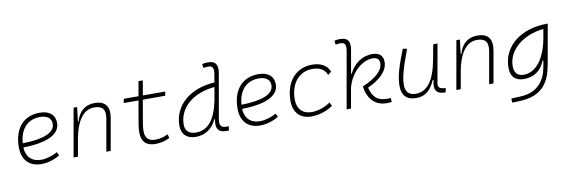

<svg xmlns="http://www.w3.org/2000/svg" viewBox="-63 -1267 5986 2026"><g transform="rotate(-10 2929.5 -254.5)"><path d="M294.9 -35.2C195.3 -35.2 135.3 -94.7 130.9 -195.8C379.9 -200.7 526.4 -263.2 526.4 -390.6C526.4 -476.6 465.8 -527.3 363.8 -527.3C188 -527.3 84 -407.2 84 -204.6C84 -69.8 160.6 9.8 290.5 9.8C354 9.8 426.8 -11.7 487.8 -47.9L470.7 -85.4C413.1 -53.7 348.6 -35.2 294.9 -35.2ZM132.3 -240.2C143.1 -393.1 226.6 -482.4 359.9 -482.4C436 -482.4 479.5 -447.3 479.5 -389.2C479.5 -293 356.4 -245.1 132.3 -240.2Z M634.3 0H681.2L716.3 -198.7C758.8 -409.7 842.8 -482.4 940.9 -482.4C1030.3 -482.4 1062 -436 1045.9 -344.2L985.4 0H1032.2L1092.3 -340.3C1113.8 -462.9 1066.4 -527.3 950.7 -527.3C848.6 -527.3 781.2 -468.8 752.4 -365.7H745.1L763.7 -517.6H725.6Z M1510.3 9.8C1573.7 9.8 1620.6 -6.3 1664.1 -26.4L1654.8 -68.4C1600.1 -43.5 1566.9 -35.2 1514.6 -35.2C1445.8 -35.2 1409.7 -72.3 1409.7 -143.1C1409.7 -184.6 1414.6 -214.8 1427.2 -287.1L1460 -473.6H1699.7L1707.5 -517.6H1467.8L1495.1 -674.3H1448.7L1421.4 -517.6H1263.2L1255.4 -473.6H1413.6L1380.9 -287.1C1368.2 -214.4 1362.8 -181.6 1362.8 -138.2C1362.8 -41 1413.1 9.8 1510.3 9.8Z M1945.3 10.3C2043.9 10.3 2123 -43 2166.5 -138.7H2173.8C2158.2 -52.7 2173.3 4.9 2272.5 4.9H2297.4L2305.2 -40H2274.9C2221.2 -40 2203.1 -70.8 2213.9 -131.3L2297.9 -608.9C2313.5 -698.7 2286.1 -742.7 2201.7 -742.7C2181.6 -742.7 2161.6 -740.7 2142.1 -734.9L2147.5 -692.4C2165 -696.3 2183.1 -697.8 2200.7 -697.8C2249 -697.8 2260.7 -667.5 2249.5 -604L2235.4 -521.5C1980 -507.3 1792 -358.9 1792 -135.3C1792 -43 1847.7 10.3 1945.3 10.3ZM2203.1 -335.9C2163.1 -136.7 2084.5 -34.7 1952.6 -34.7C1880.9 -34.7 1838.9 -72.3 1838.9 -137.7C1838.9 -319.3 1992.2 -451.7 2227.1 -474.6L2203.1 -336.4Z M2638.7 -35.2C2539.1 -35.2 2479 -94.7 2474.6 -195.8C2723.6 -200.7 2870.1 -263.2 2870.1 -390.6C2870.1 -476.6 2809.6 -527.3 2707.5 -527.3C2531.7 -527.3 2427.7 -407.2 2427.7 -204.6C2427.7 -69.8 2504.4 9.8 2634.3 9.8C2697.8 9.8 2770.5 -11.7 2831.5 -47.9L2814.5 -85.4C2756.8 -53.7 2692.4 -35.2 2638.7 -35.2ZM2476.1 -240.2C2486.8 -393.1 2570.3 -482.4 2703.6 -482.4C2779.8 -482.4 2823.2 -447.3 2823.2 -389.2C2823.2 -293 2700.2 -245.1 2476.1 -240.2Z M3192.9 -35.2C3096.7 -35.2 3039.6 -94.7 3038.6 -195.8C3039.1 -368.7 3133.8 -482.4 3277.3 -482.4C3353 -482.4 3405.3 -456.5 3431.2 -391.6L3468.8 -419.9C3439.5 -490.7 3375.5 -527.3 3281.2 -527.3C3106.4 -527.3 2991.7 -393.6 2991.7 -189.9C2991.7 -64.5 3063 9.8 3183.6 9.8C3267.6 9.8 3350.6 -19 3413.6 -63L3395 -102.1C3335 -61.5 3261.2 -35.2 3192.9 -35.2Z M3992.2 9.8C4013.2 9.8 4027.8 8.3 4043 5.9L4039.1 -36.6C4028.3 -35.6 4020.5 -35.2 4003.9 -35.2C3902.3 -35.2 3851.6 -74.7 3822.3 -185.5C3957 -247.1 4041.5 -328.1 4041.5 -423.3C4041.5 -491.7 4002.4 -527.3 3927.7 -527.3C3805.2 -527.3 3722.2 -451.2 3677.7 -360.8H3670.9L3714.8 -608.9C3731 -698.7 3703.1 -742.7 3618.7 -742.7C3598.6 -742.7 3578.6 -740.7 3559.1 -734.9L3564.5 -692.4C3582 -696.3 3600.1 -697.8 3617.7 -697.8C3666 -697.8 3677.7 -667.5 3666.5 -604L3560.1 0H3606.9L3645.5 -217.3C3683.1 -367.7 3806.2 -482.4 3922.9 -482.4C3969.7 -482.4 3994.6 -460.4 3994.6 -417.5C3994.6 -342.3 3917.5 -270.5 3770.5 -207.5C3791 -67.4 3867.2 9.8 3992.2 9.8Z M4303.2 10.3C4417 10.3 4469.7 -59.6 4508.3 -147H4517.6C4493.2 -54.7 4509.8 4.9 4615.2 4.9H4620.6L4628.9 -40L4620.1 -40.5C4563 -43.9 4544.4 -62 4552.2 -106.9L4625 -517.6H4578.6L4549.8 -358.4C4508.3 -134.8 4428.7 -34.7 4308.1 -34.7C4236.8 -34.7 4199.2 -73.2 4199.2 -147.5C4199.2 -234.4 4233.9 -345.2 4299.3 -518.1L4254.9 -527.3C4192.4 -368.7 4152.3 -254.4 4152.3 -145C4152.3 -43 4204.1 10.3 4303.2 10.3Z M4735.8 0H4782.7L4817.9 -198.7C4860.4 -409.7 4944.3 -482.4 5042.5 -482.4C5131.8 -482.4 5163.6 -436 5147.5 -344.2L5086.9 0H5133.8L5193.8 -340.3C5215.3 -462.9 5168 -527.3 5052.2 -527.3C4950.2 -527.3 4882.8 -468.8 4854 -365.7H4846.7L4865.2 -517.6H4827.1Z M5293.5 234.4 5381.3 230.5C5621.1 219.7 5699.7 85 5731.9 -98.1L5807.1 -522.5H5797.9C5524.4 -522.5 5317.9 -370.1 5317.9 -135.3C5317.9 -39.6 5366.2 10.3 5459 10.3C5569.3 10.3 5646 -46.4 5685.5 -147H5693.8L5682.6 -82.5C5659.7 46.9 5588.9 176.3 5391.1 185.1L5291.5 189.5ZM5751.5 -474.6 5734.9 -379.4 5731 -359.9C5693.4 -170.9 5599.1 -34.7 5466.3 -34.7C5399.4 -34.7 5364.7 -71.8 5364.7 -142.6C5364.7 -316.9 5531.2 -452.1 5751.5 -474.6Z"/></g></svg>

Font: Cascadia Code PL ExtraLight
Style: Italic
Weight: 200
Italic angle: -10°
Monospace: yes
Designer: Aaron Bell
Foundry: Saja Typeworks
Version: Version 2404.023